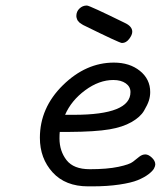

<svg xmlns="http://www.w3.org/2000/svg" viewBox="-20 -659 573 684"><path d="M122.1 -168Q122.1 -274.9 204.1 -355.5Q286.1 -436 385.7 -436Q441.9 -436 478.5 -406.5Q515.1 -377 515.1 -331.1Q515.1 -315.9 510.5 -301Q505.9 -286.1 492.9 -264.2Q480 -242.2 448.5 -224.1Q417 -206.1 370.1 -198.2Q319.3 -189.5 224.1 -189H192.9Q191.9 -181.2 191.9 -166Q191.9 -121.1 217 -88.6Q242.2 -56.2 299.8 -56.2Q361.8 -56.2 401.9 -64.7Q441.9 -73.2 453.9 -83Q465.8 -92.8 476.3 -100.8Q486.8 -108.9 497.8 -108.9Q508.8 -108.9 521 -97.4Q533.2 -85.9 533.2 -73.2Q533.2 -67.4 528.6 -58.6Q523.9 -49.8 509 -38.3Q494.1 -26.9 470.9 -17.3Q447.8 -7.8 405.3 -1.5Q362.8 4.9 308.1 4.9H293.9Q212.9 4.9 167.5 -44.9Q122.1 -94.7 122.1 -168ZM211.9 -250H243.2Q445.3 -250 444.8 -331.1Q444.8 -350.1 428 -362.1Q411.1 -374 383.8 -374Q333 -374 283.4 -337.4Q233.9 -300.8 211.9 -250ZM252 -602.1Q252 -618.2 263.2 -628.7Q274.4 -639.2 288.1 -639.2H290Q298.8 -639.2 425.3 -577.1Q451.2 -564.9 451.2 -545.9Q451.2 -534.7 440.2 -520.3Q429.2 -505.9 415 -505.9H414.1Q406.2 -505.9 280.3 -567.9L276.4 -569.8Q272.5 -571.8 271.2 -573Q270 -574.2 266.6 -576.2Q263.2 -578.1 262.2 -579.6Q261.2 -581.1 258.8 -583.5Q256.3 -585.9 255.4 -588.4Q254.4 -590.8 253.2 -594.5Q252 -598.1 252 -602.1Z"/></svg>

Font: CMU Typewriter Text Variable Width
Style: Italic
Weight: 500
Italic angle: -14.04°
Version: Version 0.7.0